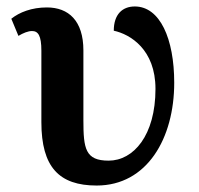

<svg xmlns="http://www.w3.org/2000/svg" viewBox="-20 -564 615 594"><path d="M279 10C435 10 519 -136 519 -308C519 -444 475 -544 397 -544C359 -544 332 -520 332 -469C383 -458 461 -411 461 -289C461 -145 393 -67 316 -67C244 -67 238 -104 238 -192V-408C238 -500 192 -541 125 -541C78 -541 40 -526 15 -506L37 -453C52 -462 67 -468 79 -468C98 -468 108 -454 108 -407V-186C108 -47 163 10 279 10Z"/></svg>

Font: Noto Serif SemiBold
Style: Regular
Weight: 600
Designer: Monotype Design Team
Foundry: Monotype Imaging Inc.
Version: Version 2.013